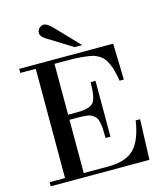

<svg xmlns="http://www.w3.org/2000/svg" viewBox="-133 -1029 969 1129"><g transform="rotate(-15 352.0 -464.5)"><path d="M128 -25V-690H34V-715H606L612 -495H586Q580 -531 574 -554Q568 -580 558 -600Q548 -624 539 -634Q529 -648 512 -659Q492 -671 476 -676Q455 -681 428 -684Q408 -687 367 -689Q346 -690 290 -690H242V-380H296Q378 -380 399 -411Q420 -443 419 -531H449V-191H419Q419 -234 418 -246Q416 -273 412 -287Q409 -307 400 -318Q395 -325 379 -336Q364 -345 346 -346Q325 -349 296 -349H242V-25H393Q501 -25 551 -78Q600 -130 617 -245H644L635 0H34V-25ZM428 -754H382L226 -851Q200 -868 200 -888Q200 -905 212 -917Q226 -929 240 -929Q259 -929 289 -899Z"/></g></svg>

Font: Bailleul Roman
Style: Roman
Weight: 400
Version: Version 1